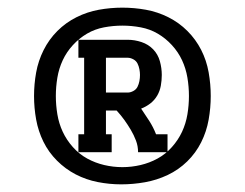

<svg xmlns="http://www.w3.org/2000/svg" viewBox="-20 -926 640 502"><path d="M185 -528V-575H200V-775H185V-822H314Q332 -822 350 -816Q368 -810 380.5 -797Q393 -784 398 -766Q403 -748 403 -730Q403 -716 400.5 -702Q398 -688 391 -676Q384 -664 373 -655.5Q362 -647 349 -642Q360 -626 370.5 -609.5Q381 -593 388 -575H418V-528H341Q341 -544 335.5 -558.5Q330 -573 322 -586.5Q314 -600 305 -612.5Q296 -625 285 -637H257V-575H272V-528ZM257 -684H314Q321 -684 328.5 -688Q336 -692 339.5 -699Q343 -706 344.5 -714Q346 -722 346 -730Q346 -737 344.5 -745Q343 -753 339.5 -760Q336 -767 328.5 -771Q321 -775 314 -775H257ZM297 -444Q266 -444 235.5 -450Q205 -456 178 -470Q151 -484 129 -506Q107 -528 93.5 -555.5Q80 -583 74.5 -613.5Q69 -644 69 -675Q69 -706 74.5 -736.5Q80 -767 94 -795Q108 -823 130 -845Q152 -867 180 -881Q208 -895 238.5 -900.5Q269 -906 300 -906Q331 -906 361.5 -900.5Q392 -895 420 -881Q448 -867 470 -845Q492 -823 506 -795.5Q520 -768 525.5 -737Q531 -706 531 -675Q531 -644 525.5 -613Q520 -582 506 -554Q492 -526 469.5 -504Q447 -482 418.5 -468.5Q390 -455 359 -449.5Q328 -444 297 -444ZM300 -489Q324 -489 347.5 -494.5Q371 -500 392 -511.5Q413 -523 429.5 -541.5Q446 -560 456 -581.5Q466 -603 470 -627Q474 -651 474 -675Q474 -699 470 -723Q466 -747 456 -768.5Q446 -790 429.5 -808Q413 -826 392.5 -838Q372 -850 348 -854.5Q324 -859 300 -859Q276 -859 252 -854.5Q228 -850 207.5 -838Q187 -826 170.5 -808Q154 -790 144 -768.5Q134 -747 130 -723Q126 -699 126 -675Q126 -651 130 -627Q134 -603 144 -581.5Q154 -560 170.5 -541.5Q187 -523 208 -511.5Q229 -500 252.5 -494.5Q276 -489 300 -489Z"/></svg>

Font: Iosevka Curly Slab HvEx
Style: Regular
Weight: 900
Width: 7
Monospace: yes
Designer: Belleve Invis
Foundry: Belleve Invis
Version: Version 11.1.0; ttfautohint (v1.8.3)